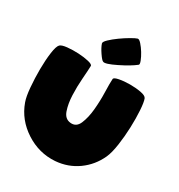

<svg xmlns="http://www.w3.org/2000/svg" viewBox="-235 -1202 1270 1359"><g transform="rotate(30 400.5 -522.0)"><path d="M480 -707Q480.5 -720.2 519.5 -727.8Q558.6 -735.4 606.2 -735.6Q653.8 -735.8 695.6 -728Q737.3 -720.2 744.6 -702.6Q754.9 -676.8 759 -612.8Q763.2 -548.8 760.5 -473.6Q757.8 -398.4 747.3 -326.2Q736.8 -253.9 717.8 -211.9Q676.8 -122.1 597.9 -65.4Q519 -8.8 417.5 -1Q289.6 7.8 179.2 -63.7Q68.8 -135.3 26.4 -253.9Q12.2 -292.5 6.1 -364.7Q0 -437 0.5 -511.2Q1 -585.4 9.3 -646.2Q17.6 -707 33.7 -723.1Q47.4 -736.3 90.8 -740.7Q134.3 -745.1 180.9 -742.7Q227.5 -740.2 263.9 -731.7Q300.3 -723.1 300.3 -710Q299.3 -671.9 293.9 -603.3Q288.6 -534.7 291.3 -466.6Q293.9 -398.4 311.8 -346.4Q329.6 -294.4 375.5 -289.6Q425.3 -283.7 447 -335.2Q468.8 -386.7 475.3 -457.8Q481.9 -528.8 479.7 -600.6Q477.5 -672.4 480 -707ZM361.3 -779.8Q350.1 -782.7 323.7 -821.3Q297.4 -859.9 288.6 -887.7Q284.7 -899.4 310.5 -924.1Q336.4 -948.7 371.8 -974.1Q407.2 -999.5 442.1 -1019.8Q477.1 -1040 491.2 -1043.9Q502.4 -1046.9 522 -1024.9Q541.5 -1002.9 559.1 -974.4Q576.7 -945.8 586.9 -919.4Q597.2 -893.1 589.8 -887.2Q547.9 -853.5 463.9 -812Q379.9 -770.5 361.3 -779.8Z"/></g></svg>

Font: ARCO
Style: Regular
Weight: 700
Designer: Rafael Olivo Díaz, Denis Ignatov
Foundry: Rafael Olivo Díaz
Version: Version 1.10 March 1, 2019